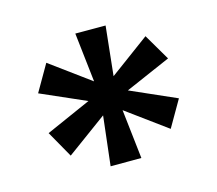

<svg xmlns="http://www.w3.org/2000/svg" viewBox="-64 -813 582 516"><g transform="rotate(15 227.5 -555.0)"><path d="M171 -374 98 -417 179 -528 43 -513V-598L180 -583L98 -694L171 -736L227 -610L282 -736L356 -694L274 -583L412 -598V-513L274 -528L356 -417L282 -374L227 -501Z"/></g></svg>

Font: Gabarito
Style: Regular
Weight: 400
Designer: Leandro Assis / Alvaro Franca / Felipe Casaprima
Foundry: Naipe Foundry
Version: Version 1.000